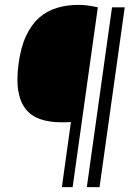

<svg xmlns="http://www.w3.org/2000/svg" viewBox="-20 -765 571 785"><path d="M277 0H233L270 -266Q261 -265 249.5 -265Q238 -265 230 -265Q182 -265 145.5 -277.5Q109 -290 86 -318Q63 -346 55 -392Q47 -438 56 -505Q65 -572 86.5 -618Q108 -664 139.5 -692Q171 -720 212 -732.5Q253 -745 301 -745Q322 -745 340 -742.5Q358 -740 380 -735ZM387 0H335L438 -735H490Z"/></svg>

Font: Plata Sans Light
Style: Italic
Weight: 300
Italic angle: -8°
Designer: Pablo Impallari, Andres Torresi, & Cristiano Sobral
Foundry: Pablo Impallari, Andres Torresi, & Cristiano Sobral
Version: Version 1.00;December 28, 2019;FontCreator 12.0.0.2547 64-bi